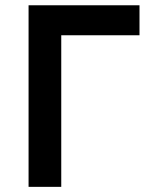

<svg xmlns="http://www.w3.org/2000/svg" viewBox="-20 -726 572 746"><path d="M218 0H91V-705.5H522V-589H218Z"/></svg>

Font: Acari Sans
Style: Bold
Weight: 700
Designer: Alfredo Marco Pradil and Stefan Peev (font) & Cristiano Sobral (main changes)
Foundry: Alfredo Marco Pradil and Stefan Peev (font) & Cristiano Sobral (main changes)
Version: Version 1.063; ttfautohint (v1.8.3)